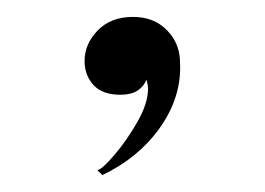

<svg xmlns="http://www.w3.org/2000/svg" viewBox="-20 -105 313 227"><path d="M155 0Q155 -5 153 -11Q151 -4 143.5 1.5Q136 7 122 7Q101 7 90.5 -4.5Q80 -16 80 -33Q80 -53 95.5 -69Q111 -85 137 -85Q160 -85 174.5 -72Q189 -59 192 -41Q193 -36 193 -25Q193 13 168 47.5Q143 82 101 102L95 96Q100 96 115 78.5Q130 61 142.5 39Q155 17 155 0Z"/></svg>

Font: Viaoda Libre
Style: Regular
Weight: 400
Designer: Gydient
Version: Version 2.000